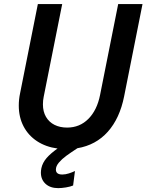

<svg xmlns="http://www.w3.org/2000/svg" viewBox="-20 -740 735 963"><path d="M185.1 125.5Q185.1 116.7 187.5 103.5Q193.4 76.2 213.6 52.7Q233.9 29.3 268.6 4.9Q210 -2.9 166 -31.7Q122.1 -60.5 98.1 -106.4Q74.2 -152.3 74.2 -210.4Q74.2 -241.2 80.6 -271.5L169.9 -719.7H292L199.2 -254.9Q195.3 -236.8 195.3 -216.3Q195.3 -180.2 210.7 -153.8Q226.1 -127.4 253.4 -113.8Q280.8 -100.1 316.4 -100.1Q379.9 -100.1 423.3 -143.8Q466.8 -187.5 481.9 -263.7L572.8 -719.7H694.8L602.5 -256.3Q580.6 -146.5 520.8 -79.3Q460.9 -12.2 368.2 3.4Q332.5 26.9 311.5 42.2Q290.5 57.6 275.4 75.4Q260.3 93.3 260.3 110.4Q260.3 135.3 292.5 135.3Q308.6 135.3 325.9 129.6Q343.3 124 356 117.7L346.7 190.4Q333 196.3 310.8 200Q288.6 203.6 272 203.6Q231.9 203.6 208.5 182.1Q185.1 160.6 185.1 125.5Z"/></svg>

Font: Reddit Sans Fudge SmBold Italic
Style: Regular
Weight: 600
Italic angle: -11.25°
Designer: Stephen Hutchings
Version: Version 1.013